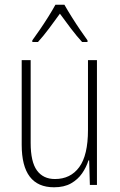

<svg xmlns="http://www.w3.org/2000/svg" viewBox="-20 -835 507 814"><path d="M391 -580V-51H361L358 -155H355Q346 -126 328 -100Q310 -74 281 -57.5Q252 -41 209 -41Q72 -41 72 -221V-580H110V-229Q110 -149 136.5 -112.5Q163 -76 213 -76Q279 -76 316 -126.5Q353 -177 353 -284V-580ZM253 -815Q266 -792 284.5 -762.5Q303 -733 321.5 -706Q340 -679 351 -664V-657H328Q305 -682 280 -715Q255 -748 234 -777Q214 -749 188.5 -715Q163 -681 141 -657H117V-664Q131 -683 149.5 -710Q168 -737 185.5 -765Q203 -793 215 -815Z"/></svg>

Font: Noto Sans Tamil UI Condensed ExtraLight
Style: Regular
Weight: 200
Width: 3
Designer: Jelle Bosma - Monotype Design Team
Foundry: Monotype Imaging Inc.
Version: Version 2.004; ttfautohint (v1.8.4.7-5d5b)